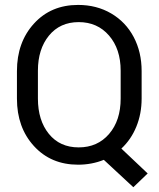

<svg xmlns="http://www.w3.org/2000/svg" viewBox="-20 -658 653 791"><path d="M477.1 -252V-366.7Q477.1 -456.1 429.2 -511.5Q381.3 -566.9 304.2 -566.9Q227.1 -566.9 181.6 -511.2Q136.2 -455.6 136.2 -366.7V-252Q136.2 -162.1 181.4 -106.4Q226.6 -50.8 304.2 -50.8Q381.8 -50.8 429.4 -106.2Q477.1 -161.6 477.1 -252ZM563.5 -365.2V-252Q563.5 -189.5 541.7 -136.2Q520 -83 480 -45.9L588.4 56.6L529.3 113.3L407.7 0.5Q357.9 20.5 301.8 20.5Q189.9 20.5 119.9 -56.2Q49.8 -132.8 49.8 -251.5V-365.2Q49.8 -483.9 119.9 -560.8Q189.9 -637.7 301.8 -637.7Q378.4 -637.7 438.2 -602.5Q498 -567.4 530.8 -505.4Q563.5 -443.4 563.5 -365.2Z"/></svg>

Font: Yantramanav
Style: Regular
Weight: 400
Version: Version 1.000;PS 1.0;hotconv 1.0.72;makeotf.lib2.5.5900; ttf